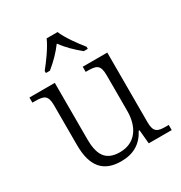

<svg xmlns="http://www.w3.org/2000/svg" viewBox="-180 -896 978 1036"><g transform="rotate(-30 309.0 -378.0)"><path d="M162 -619V-606H187C230 -641 262 -674 292 -714C322 -674 355 -641 398 -606H423V-619C392 -657 345 -721 327 -766H259C240 -721 193 -657 162 -619ZM277 10C353 10 406 -21 440 -86H445L453 0H596V-32H579C528 -32 504 -39 504 -102V-536H351V-504H361C418 -504 440 -497 440 -431V-210C440 -112 394 -36 295 -36C201 -36 177 -96 177 -186V-536H19V-504H33C90 -504 113 -497 113 -433V-185C113 -50 169 10 277 10Z"/></g></svg>

Font: Noto Serif Telugu Light
Style: Regular
Weight: 300
Designer: Jelle Bosma - Monotype Design Team
Foundry: Monotype Imaging Inc.
Version: Version 2.005